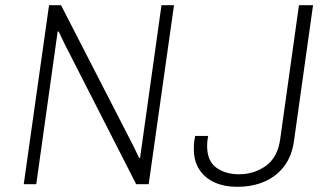

<svg xmlns="http://www.w3.org/2000/svg" viewBox="-20 -706 1258 736"><path d="M71 0 168 -686H214L493 -143L513 -101H517L599 -686H647L550 0H502L228 -537L205 -585H201L119 0ZM886 10Q840 10 803 -6.5Q766 -23 744.5 -55.5Q723 -88 723 -135Q723 -143 723.5 -153Q724 -163 728 -185H778Q775 -169 774.5 -160.5Q774 -152 774 -146Q774 -89 809 -63.5Q844 -38 896 -38Q954 -38 999 -70Q1044 -102 1054 -172L1126 -686H1180L1107 -166Q1099 -108 1069.5 -69Q1040 -30 994 -10Q948 10 891 10Z"/></svg>

Font: Chivo Medium Thin
Style: Italic
Weight: 250
Italic angle: -8.05°
Version: Version 2.002